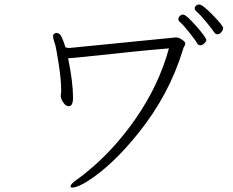

<svg xmlns="http://www.w3.org/2000/svg" viewBox="-20 -819 1040 857"><path d="M869 -799Q884 -799 930 -751.5Q976 -704 976 -694.5Q976 -685 968 -675.5Q960 -666 950.5 -666Q941 -666 935.5 -675.5Q930 -685 902 -719Q874 -753 861.5 -763.5Q849 -774 849 -781Q849 -788 855 -793.5Q861 -799 869 -799ZM856.5 -702Q875 -681 888 -663.5Q901 -646 901 -640Q901 -634 892 -625.5Q883 -617 873.5 -617Q864 -617 859.5 -626.5Q855 -636 826.5 -672Q798 -708 787 -717Q776 -726 776 -733.5Q776 -741 782.5 -747.5Q789 -754 797 -754Q805 -754 821.5 -738.5Q838 -723 856.5 -702ZM251 -390 253 -411V-415Q253 -464 242 -533.5Q231 -603 227.5 -615.5Q224 -628 220.5 -638Q217 -648 217 -657Q217 -666 222 -668Q227 -672 232 -672Q247 -672 256 -652Q265 -632 272 -608Q280 -605 288 -605H291L765 -652Q778 -652 792.5 -642Q807 -632 807 -625.5Q807 -619 803 -613Q799 -607 797 -599Q736 -397 597 -224Q481 -80 372 -11Q326 18 304 18Q297 18 296 16.5Q295 15 295 12Q295 2 326 -19.5Q357 -41 400 -79Q500 -167 586 -290Q690 -441 734 -603Q635 -595 552 -586Q301 -559 285 -559H284Q306 -452 306 -383Q306 -345 287 -345Q274 -345 263.5 -360Q253 -375 251 -390Z"/></svg>

Font: LXGW WenKai Lite Light
Style: Regular
Weight: 300
Designer: LXGW / Fontworks Inc.
Foundry: LXGW / Fontworks Inc.
Version: Version 1.511; March 25, 2025